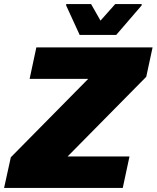

<svg xmlns="http://www.w3.org/2000/svg" viewBox="-36 -920 767 940"><path d="M-16 0 17 -150 396 -534H109L142 -688H711L680 -544L295 -154H598L565 0ZM354 -749 288 -893V-900H410L456 -819L528 -900H658L657 -893L533 -749Z"/></svg>

Font: Saira SemiExpanded ExtraBold
Style: Italic
Weight: 800
Width: 6
Italic angle: -12°
Designer: Hector Gatti with collaboration of the Omnibus-Type team
Foundry: Omnibus-Type
Version: Version 1.101